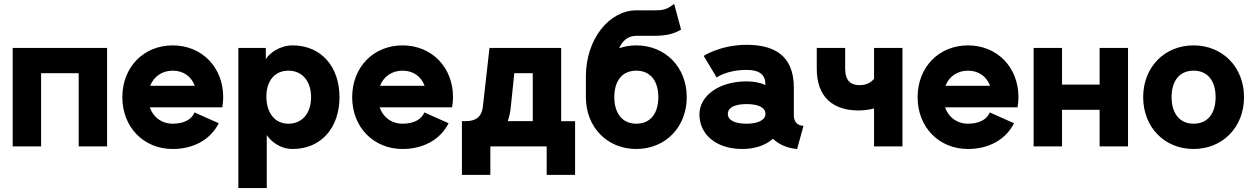

<svg xmlns="http://www.w3.org/2000/svg" viewBox="-20 -755 6467 990"><path d="M45.4 -507.8V0H191.9V-377.4H385.7V0H532.2V-507.8Z M982.9 -175.3C969.2 -140.6 930.7 -117.2 870.6 -117.2C813 -117.2 769.5 -151.4 752.4 -201.7H1126C1128.9 -218.3 1130.9 -236.3 1130.9 -253.9C1130.9 -408.7 1020.5 -521 870.6 -521C720.7 -521 610.8 -408.7 610.8 -253.9C610.8 -99.1 720.7 13.2 870.6 13.2C975.6 13.2 1064.5 -33.2 1107.9 -119.6ZM870.6 -390.6C926.3 -390.6 966.8 -360.4 984.4 -312.5H754.4C772.9 -360.4 815.4 -390.6 870.6 -390.6Z M1355.5 -58.6C1372.6 -32.2 1419.4 13.2 1488.3 13.2C1638.2 13.2 1730.5 -99.1 1730.5 -253.9C1730.5 -408.7 1638.2 -521 1488.3 -521C1419.4 -521 1364.3 -476.1 1350.6 -449.2V-507.8H1209V214.8H1355.5ZM1353.5 -257.3C1353.5 -336.9 1395.5 -390.6 1467.3 -390.6C1541 -390.6 1584 -333.5 1584 -253.9C1584 -174.3 1541 -117.2 1467.3 -117.2C1393.6 -117.2 1353.5 -177.2 1353.5 -257.3Z M2168 -175.3C2154.3 -140.6 2115.7 -117.2 2055.7 -117.2C1998 -117.2 1954.6 -151.4 1937.5 -201.7H2311C2314 -218.3 2315.9 -236.3 2315.9 -253.9C2315.9 -408.7 2205.6 -521 2055.7 -521C1905.8 -521 1795.9 -408.7 1795.9 -253.9C1795.9 -99.1 1905.8 13.2 2055.7 13.2C2160.6 13.2 2249.5 -33.2 2293 -119.6ZM2055.7 -390.6C2111.3 -390.6 2151.9 -360.4 2169.4 -312.5H1939.5C1958 -360.4 2000.5 -390.6 2055.7 -390.6Z M2361.8 146.5H2508.3V0H2798.8V146.5H2945.3V-129.9H2873.5V-507.8H2503.9L2470.2 -208C2463.9 -146.5 2427.2 -130.4 2381.3 -130.4H2361.8ZM2614.3 -208 2631.8 -377.4H2727.1V-130.4H2598.1C2606 -152.8 2611.8 -178.7 2614.3 -208Z M3260.7 -521C3229.5 -521 3199.7 -515.6 3172.4 -506.3C3189.5 -544.4 3217.3 -570.3 3260.7 -570.3C3309.6 -570.3 3275.4 -570.3 3348.6 -570.3C3417 -570.3 3455.6 -580.6 3491.7 -602.5L3456.1 -734.9C3416.5 -706.1 3405.8 -701.7 3348.1 -701.7H3260.7C3124 -701.7 3001 -556.6 3001 -361.3V-253.9C3001 -99.1 3110.8 13.2 3260.7 13.2C3410.6 13.2 3521 -99.1 3521 -253.9C3521 -408.7 3410.6 -521 3260.7 -521ZM3260.7 -390.6C3336.4 -390.6 3374.5 -334.5 3374.5 -253.9C3374.5 -173.3 3336.4 -117.2 3260.7 -117.2C3185.1 -117.2 3147.5 -175.8 3147.5 -253.9C3147.5 -334.5 3185.1 -390.6 3260.7 -390.6Z M3807.6 13.2C3875.5 13.2 3929.2 -7.3 3965.8 -39.6C3992.7 -13.2 4034.2 8.8 4090.3 13.2L4123 -106.4C4089.8 -106.4 4073.2 -130.4 4073.2 -159.7V-303.2C4073.2 -474.1 3965.8 -523.9 3829.6 -523.9C3695.3 -523.9 3608.4 -466.8 3608.4 -466.8L3675.3 -355.5C3675.3 -355.5 3726.6 -394.5 3829.6 -394.5C3899.9 -394.5 3926.8 -367.2 3926.8 -318.4V-316.9C3899.4 -328.6 3867.2 -335.4 3829.6 -335.4C3688.5 -335.4 3586.4 -262.2 3586.4 -164.6C3586.4 -66.9 3666.5 13.2 3807.6 13.2ZM3926.8 -167.5C3926.8 -135.3 3886.7 -117.2 3829.6 -117.2C3768.1 -117.2 3732.9 -135.3 3732.9 -167.5C3732.9 -200.2 3768.1 -218.3 3829.6 -218.3C3891.6 -218.3 3926.8 -200.2 3926.8 -167.5Z M4406.7 -185.5C4438 -185.5 4464.4 -189.9 4486.8 -195.8V0H4633.3V-507.8H4486.8V-348.1C4474.1 -333.5 4451.2 -315.9 4412.6 -315.9C4367.7 -315.9 4337.9 -337.4 4337.9 -401.9V-507.8H4191.4V-400.4C4191.4 -252 4277.8 -185.5 4406.7 -185.5Z M5083.5 -175.3C5069.8 -140.6 5031.2 -117.2 4971.2 -117.2C4913.6 -117.2 4870.1 -151.4 4853 -201.7H5226.6C5229.5 -218.3 5231.4 -236.3 5231.4 -253.9C5231.4 -408.7 5121.1 -521 4971.2 -521C4821.3 -521 4711.4 -408.7 4711.4 -253.9C4711.4 -99.1 4821.3 13.2 4971.2 13.2C5076.2 13.2 5165 -33.2 5208.5 -119.6ZM4971.2 -390.6C5026.9 -390.6 5067.4 -360.4 5085 -312.5H4855C4873.5 -360.4 4916 -390.6 4971.2 -390.6Z M5309.6 -507.8V0H5456.1V-189H5649.9V0H5796.4V-507.8H5649.9V-318.8H5456.1V-507.8Z M5874.5 -253.9C5874.5 -99.1 5984.4 13.2 6134.3 13.2C6284.2 13.2 6394.5 -99.1 6394.5 -253.9C6394.5 -408.7 6284.2 -521 6134.3 -521C5984.4 -521 5874.5 -408.7 5874.5 -253.9ZM6021 -253.9C6021 -334.5 6058.6 -390.6 6134.3 -390.6C6210 -390.6 6248 -334.5 6248 -253.9C6248 -173.3 6210 -117.2 6134.3 -117.2C6058.6 -117.2 6021 -175.8 6021 -253.9Z"/></svg>

Font: Giphurs ExtraBold
Style: Regular
Weight: 800
Version: Version 1.000